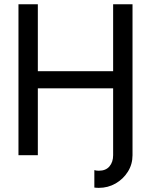

<svg xmlns="http://www.w3.org/2000/svg" viewBox="-20 -743 723 919"><path d="M614.3 0Q614.3 43.5 592 78.9Q569.8 114.3 533.2 135.3Q496.6 156.2 453.1 156.2Q447.8 156.2 442.4 155.8Q437 155.3 431.6 154.8V71.3Q441.4 74.2 453.1 74.2Q486.3 74.2 503.9 53.5Q521.5 32.7 521.5 0V-320.3H161.1V0H68.4V-722.7H161.1V-402.3H521.5V-722.7H614.3Z"/></svg>

Font: Giphurs
Style: Regular
Weight: 400
Version: Version 2.010